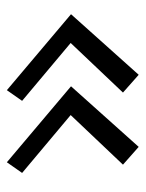

<svg xmlns="http://www.w3.org/2000/svg" viewBox="47 -536 420 554"><g transform="rotate(90 257.0 -259.0)"><path d="M195.8 -449.2 247.1 -403.8 104 -252.9 271 -112.8 240.2 -68.8 21 -253.9ZM403.8 -449.2 455.1 -403.8 312 -252.9 479 -112.8 448.2 -68.8 229 -253.9Z"/></g></svg>

Font: Lobster Two
Style: Bold
Weight: 700
Designer: Pablo Impallari
Foundry: Pablo Impallari. www.impallari.com
Version: Version 1.006